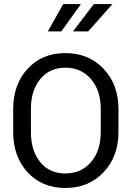

<svg xmlns="http://www.w3.org/2000/svg" viewBox="-20 -907 659 937"><path d="M471.7 -261.7V-376.5Q471.7 -465.8 423.8 -521.2Q376 -576.7 298.8 -576.7Q221.7 -576.7 176.3 -521Q130.9 -465.3 130.9 -376.5V-261.7Q130.9 -171.9 176 -116.2Q221.2 -60.5 298.8 -60.5Q376.5 -60.5 424.1 -116Q471.7 -171.4 471.7 -261.7ZM558.1 -375.5V-261.7Q558.1 -143.1 485.4 -66.4Q412.6 10.3 298.6 10.3Q184.6 10.3 114.5 -66.4Q44.4 -143.1 44.4 -261.7V-375.5Q44.4 -494.1 114.5 -571Q184.6 -647.9 298.6 -647.9Q412.6 -647.9 485.4 -571.3Q558.1 -494.6 558.1 -375.5ZM336.4 -753.9 438 -887.2H528.8L410.6 -753.9ZM213.4 -753.9 288.6 -887.2H375L279.3 -753.9Z"/></svg>

Font: Yantramanav
Style: Regular
Weight: 400
Version: Version 1.001;PS 1.0;hotconv 1.0.72;makeotf.lib2.5.5900; ttf